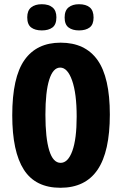

<svg xmlns="http://www.w3.org/2000/svg" viewBox="-20 -875 578 909"><path d="M266 14Q148 14 93 -71.5Q38 -157 38 -329Q38 -509 96 -591Q154 -673 267 -673Q383 -673 441.5 -591Q500 -509 500 -333Q500 -157 442 -71.5Q384 14 266 14ZM267 -104Q302 -104 322.5 -160.5Q343 -217 343 -323Q343 -432 321.5 -493.5Q300 -555 265 -555Q231 -555 213 -497.5Q195 -440 195 -332Q195 -222 213 -163Q231 -104 267 -104ZM354 -731Q323 -731 304.5 -745Q286 -759 286 -792Q286 -825 304.5 -840Q323 -855 354 -855Q387 -855 405 -840Q423 -825 423 -792Q423 -759 404.5 -745Q386 -731 354 -731ZM178 -731Q146 -731 127.5 -745Q109 -759 109 -793Q109 -825 127.5 -840Q146 -855 178 -855Q210 -855 228.5 -840Q247 -825 247 -793Q247 -759 228.5 -745Q210 -731 178 -731Z"/></svg>

Font: Bricolage Grotesque 12pt Condensed ExtraBold
Style: Regular
Weight: 800
Width: 3
Designer: Mathieu Triay
Foundry: Atelier Triay
Version: Version 1.001; ttfautohint (v1.8.4.7-5d5b);gftools[0.9.33.de